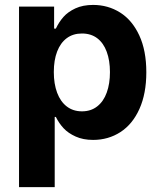

<svg xmlns="http://www.w3.org/2000/svg" viewBox="-20 -557 648 776"><path d="M56.9 -530.3H198.7V-441.3H205.7Q218.6 -468.4 236.6 -488.7Q254.5 -509 284.7 -523.1Q315 -537.1 356.3 -537.1Q416.6 -537.1 465.4 -506.4Q514.2 -475.7 542.8 -414.2Q571.4 -352.8 571.4 -264.8Q571.4 -178.9 543.6 -116.9Q515.8 -55 466.8 -23.2Q417.7 8.5 356.2 8.5Q315.8 8.5 285.7 -5.2Q255.5 -18.8 237.1 -38.6Q218.7 -58.3 205.7 -84.4H201.1V199.2H56.9ZM311.3 -107Q347.4 -107 372.9 -127Q398.5 -147 411.4 -182.8Q424.4 -218.5 424.4 -265.6Q424.4 -312.3 411.4 -347.6Q398.5 -382.9 373.2 -402.3Q347.8 -421.6 311.3 -421.6Q275.2 -421.6 249.8 -402.7Q224.4 -383.8 210.9 -348.7Q197.5 -313.6 197.5 -265.6Q197.5 -218.2 210.9 -182.2Q224.4 -146.2 250 -126.6Q275.6 -107 311.3 -107Z"/></svg>

Font: Pretendard Std Variable
Style: Regular
Weight: 400
Designer: Base glyphs from Inter by Rasmus Andersson; Hangeul glyphs from Noto Sans CJK(Source Han Sans) by Jang Soo-young and Kan
Foundry: Kil Hyung-jin
Version: Version 1.309;Glyphs 3.2 (3225)